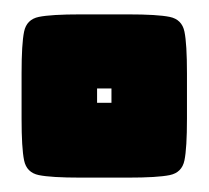

<svg xmlns="http://www.w3.org/2000/svg" viewBox="-20 -721 290 267"><path d="M10 -619Q10 -660 13.5 -677Q17 -694 34 -697.5Q51 -701 92 -701H158Q199 -701 216 -697.5Q233 -694 236.5 -677Q240 -660 240 -619V-556Q240 -515 236.5 -498Q233 -481 216 -477.5Q199 -474 158 -474H92Q51 -474 34 -477.5Q17 -481 13.5 -498Q10 -515 10 -556ZM115 -578H135V-598H115Z"/></svg>

Font: Badeen Display
Style: Regular
Weight: 400
Version: Version 1.000; ttfautohint (v1.8.4.7-5d5b)